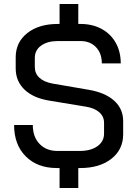

<svg xmlns="http://www.w3.org/2000/svg" viewBox="-20 -827 677 954"><path d="M592 -225V-160Q592 -84 533.5 -38Q475 8 378 8H369V107H276V8H263Q166 8 108 -50Q50 -108 50 -206H143Q143 -147 176.5 -112Q210 -77 265 -77H376Q431 -77 464 -100.5Q497 -124 497 -163V-217Q497 -248 473.5 -269Q450 -290 407 -297L225 -327Q145 -340 101.5 -382Q58 -424 58 -487V-542Q58 -617 115.5 -662.5Q173 -708 267 -708H276V-807H369V-708H380Q439 -708 484.5 -683.5Q530 -659 555 -614.5Q580 -570 580 -512H486Q486 -562 457 -592.5Q428 -623 380 -623H267Q216 -623 184.5 -600.5Q153 -578 153 -539V-494Q153 -462 175.5 -441Q198 -420 240 -412L420 -381Q503 -367 547.5 -326.5Q592 -286 592 -225Z"/></svg>

Font: Bai Jamjuree Medium
Style: Regular
Weight: 500
Version: Version 1.000; ttfautohint (v1.6)